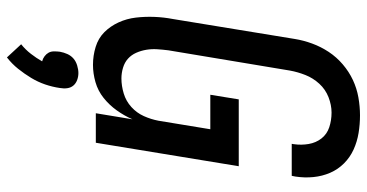

<svg xmlns="http://www.w3.org/2000/svg" viewBox="-266 -516 1033 540"><g transform="rotate(90 250.0 -246.5)"><path d="M163 8Q137 8 112.5 0.5Q88 -7 71 -24Q54 -41 43.5 -64Q33 -87 30 -112.5Q27 -138 28 -164.5Q29 -191 34 -217L90 -559Q94 -584 103 -608.5Q112 -633 126.5 -655Q141 -677 161.5 -694.5Q182 -712 205.5 -723Q229 -734 254.5 -738.5Q280 -743 305 -743Q330 -743 354.5 -739Q379 -735 401 -725Q423 -715 440 -698Q457 -681 466.5 -659Q476 -637 478.5 -612Q481 -587 477 -561L475 -551H385L386 -557Q389 -578 385.5 -598.5Q382 -619 370 -634.5Q358 -650 338.5 -656.5Q319 -663 297 -663Q276 -663 254 -654.5Q232 -646 216 -628.5Q200 -611 191.5 -589.5Q183 -568 179 -546L122 -204Q120 -188 119 -172.5Q118 -157 120.5 -142Q123 -127 129 -113.5Q135 -100 145.5 -90.5Q156 -81 171 -76.5Q186 -72 201 -72Q222 -72 243.5 -78.5Q265 -85 281.5 -100Q298 -115 307 -135Q316 -155 320 -176L344 -322H247L260 -402H448L382 0H299L316 -103Q306 -80 291 -59Q276 -38 256 -22Q236 -6 211.5 1Q187 8 163 8ZM142 250 105 210Q120 198 132 182.5Q144 167 153 151Q145 149 138.5 144Q132 139 128.5 132.5Q125 126 125 117.5Q125 109 126 101Q128 90 132.5 80Q137 70 145 63Q153 56 164.5 52.5Q176 49 186 49Q196 49 205.5 52.5Q215 56 221 63Q227 70 228.5 80Q230 90 228 101Q225 122 218 142.5Q211 163 199.5 182Q188 201 174 218.5Q160 236 142 250Z"/></g></svg>

Font: Iosevka Medium
Style: Italic
Weight: 500
Italic angle: -9°
Monospace: yes
Designer: Belleve Invis
Foundry: Belleve Invis
Version: Version 32.5.0; ttfautohint (v1.8.4)